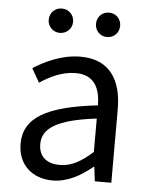

<svg xmlns="http://www.w3.org/2000/svg" viewBox="-55 -812 673 870"><g transform="rotate(5 282.0 -377.0)"><path d="M191 -656C223 -656 247 -681 247 -711C247 -743 223 -767 191 -767C160 -767 136 -743 136 -711C136 -681 160 -656 191 -656ZM406 -656C438 -656 461 -681 461 -711C461 -743 438 -767 406 -767C374 -767 351 -743 351 -711C351 -681 374 -656 406 -656ZM217 13C284 13 345 -22 397 -65H400L408 0H483V-334C483 -468 427 -557 295 -557C208 -557 131 -518 81 -486L117 -423C160 -452 217 -481 280 -481C369 -481 392 -414 392 -344C161 -318 58 -259 58 -141C58 -43 126 13 217 13ZM243 -60C189 -60 147 -85 147 -147C147 -217 209 -262 392 -284V-132C339 -85 296 -60 243 -60Z"/></g></svg>

Font: Noto Sans JP
Style: Regular
Weight: 400
Designer: Ryoko NISHIZUKA  (kana, bopomofo & ideographs); Paul D. Hunt (Latin, Greek & Cyrillic); Sandoll Communications , Soo-you
Foundry: Adobe
Version: Version 2.002;hotconv 1.0.116;makeotfexe 2.5.65601